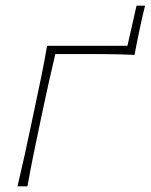

<svg xmlns="http://www.w3.org/2000/svg" viewBox="-20 -655 530 675"><path d="M41.5 0Q55 -56.5 66.5 -108.8Q78 -161 90.5 -221L101 -270.5Q114 -332 125 -385Q136 -438 145.5 -494H428L460 -635H490Q484.5 -613.5 480 -593.5Q475.5 -573.5 471 -552Q466 -529 461.5 -506.8Q457 -484.5 453 -462Q400 -464.5 346.2 -464.8Q292.5 -465 241.5 -465H174.5Q163 -416.5 152.8 -371Q142.5 -325.5 131 -270.5L120.5 -221Q108 -161 97.2 -108.8Q86.5 -56.5 76.5 0Z"/></svg>

Font: Commissioner Flair Thin
Style: Italic
Weight: 100
Italic angle: -12°
Designer: Kostas Bartsokas
Foundry: Kostas Bartsokas
Version: Version 1.000; ttfautohint (v1.8.3)